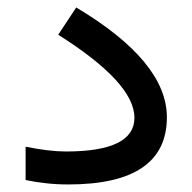

<svg xmlns="http://www.w3.org/2000/svg" viewBox="-20 -490 510 509"><path d="M47.9 -101.1Q110.4 -88.4 154.8 -88.4Q336.4 -88.4 336.4 -177.7Q336.4 -270.5 134.3 -397.9L182.1 -470.2Q422.4 -326.7 422.4 -179.2Q422.4 -1 161.1 -1Q130.4 -1 102.1 -4.2Q73.7 -7.3 47.9 -12.7Z"/></svg>

Font: Vazir FD-WOL-UI
Style: Regular-FD-WOL-UI
Weight: 400
Designer: Saber Rastikerdar
Foundry: Saber Rastikerdar
Version: Version 30.1.0